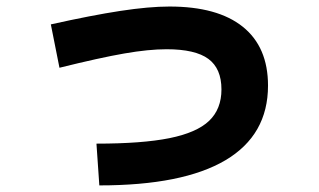

<svg xmlns="http://www.w3.org/2000/svg" viewBox="-20 -561 978 588"><path d="M658.2 -287.1Q658.2 -351.1 618.2 -380.6Q578.1 -410.2 490.2 -410.2Q435.1 -410.2 360.6 -397.2Q286.1 -384.3 162.1 -353.5L135.7 -486.3Q260.7 -514.2 348.6 -527.6Q436.5 -541 499 -541Q646.5 -541 723.6 -479Q800.8 -417 800.8 -298.8Q800.8 -147.5 670.4 -70.3Q540 6.8 284.2 6.8L275.4 -121.1Q415.5 -121.1 499 -137.9Q582.5 -154.8 620.4 -190.9Q658.2 -227.1 658.2 -287.1Z"/></svg>

Font: Pretendard JP ExtraBold
Style: Regular
Weight: 800
Designer: Base glyphs from Inter by Rasmus Andersson; Hangeul glyphs from Noto Sans CJK(Source Han Sans) by Jang Soo-young and Kan
Foundry: Kil Hyung-jin
Version: Version 1.309